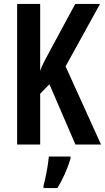

<svg xmlns="http://www.w3.org/2000/svg" viewBox="-20 -734 533 975"><path d="M493 0 313 -397 488 -714H362L232 -473C208 -429 191 -397 184 -374V-714H67V0H184V-258L231 -306L363 0ZM338 72V61H228C225 101 211 174 201 209V221H271C298 179 323 122 338 72Z"/></svg>

Font: Noto Sans Arabic UI XCn SmBd
Style: Regular
Weight: 600
Width: 2
Designer: Monotype Design Team, Nadine Chahine and Nizar Qandah
Foundry: Monotype Imaging Inc.
Version: Version 2.010